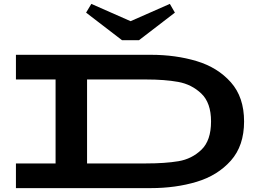

<svg xmlns="http://www.w3.org/2000/svg" viewBox="-20 -968 1336 988"><path d="M1236 -343Q1236 -218 1168 -141.5Q1100 -65 992 -32.5Q884 0 756 0H62V-127H266V-559H62V-686H756Q884 -686 992 -653.5Q1100 -621 1168 -544.5Q1236 -468 1236 -343ZM1066 -343Q1066 -439 1016 -486.5Q966 -534 897 -546.5Q828 -559 732 -559H428V-127H732Q830 -127 898.5 -138.5Q967 -150 1016.5 -197.5Q1066 -245 1066 -343ZM880 -903 695 -761H608L423 -903L450 -948L652 -859L854 -948Z"/></svg>

Font: BioRhyme Expanded ExtraBold
Style: Regular
Weight: 800
Width: 7
Designer: Aoife Mooney
Foundry: Aoife Mooney Type
Version: Version 1.000